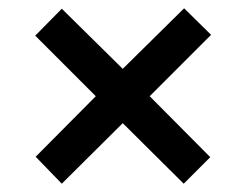

<svg xmlns="http://www.w3.org/2000/svg" viewBox="-20 -585 570 463"><path d="M424 -565 276 -419 129 -564 65 -499 211 -353 66 -207 129 -142 276 -288 423 -142 487 -206 341 -353 489 -501Z"/></svg>

Font: Noto Sans SemiCondensed SemiBold
Style: Italic
Weight: 600
Width: 4
Italic angle: -12°
Designer: Monotype Design Team
Foundry: Monotype Imaging Inc.
Version: Version 2.013